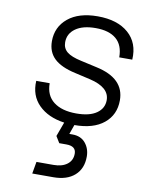

<svg xmlns="http://www.w3.org/2000/svg" viewBox="-87 -572 673 900"><g transform="rotate(10 249.5 -121.5)"><path d="M320 -214 246 -231Q178 -246 145.5 -277Q113 -308 113 -359Q113 -427 164 -469Q215 -511 305 -511Q399 -511 451.5 -465Q504 -419 499 -339H437Q437 -397 403 -426Q369 -455 305 -455Q244 -455 209.5 -430.5Q175 -406 175 -365Q175 -336 196 -319Q217 -302 264 -292L340 -275Q475 -246 475 -141Q475 -72 425 -31Q375 10 285 10L269 55H284Q324 55 346 81.5Q368 108 368 146Q368 203 331.5 235.5Q295 268 230 268H130L140 211H221Q262 211 286 192.5Q310 174 310 142Q310 106 264 106H230L211 75L236 7Q158 -4 113.5 -48.5Q69 -93 73 -163H137Q137 -105 176 -75Q215 -45 284 -45Q347 -45 380.5 -68.5Q414 -92 414 -131Q414 -192 320 -214Z"/></g></svg>

Font: Overused Grotesk Book
Style: Italic
Weight: 350
Italic angle: -10°
Version: Version 0.003